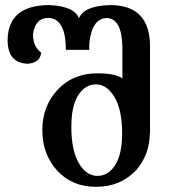

<svg xmlns="http://www.w3.org/2000/svg" viewBox="-20 -723 662 753"><path d="M362.3 -33.2Q404.8 -33.2 431.9 -75.9Q459 -118.7 459 -200.2Q459 -291.5 429.2 -341.8Q399.4 -392.1 356.4 -392.1Q314 -392.1 286.9 -349.9Q259.8 -307.6 259.8 -225.6Q259.8 -133.3 289.1 -83.3Q318.4 -33.2 362.3 -33.2ZM356.4 9.8Q262.7 9.8 204.3 -54Q146 -117.7 146 -212.9Q146 -306.6 206.1 -371.1Q266.1 -435.5 362.3 -435.5Q432.1 -435.5 460 -415.5V-540.5Q457 -652.3 397.9 -652.3Q340.3 -650.4 330.1 -551.8V-527.3H238.3Q238.3 -649.9 170.4 -652.8Q118.2 -652.8 109.4 -588.9Q109.4 -540 141.6 -516.6Q137.2 -477.1 88.9 -473.1Q9.8 -475.1 9.8 -566.9Q12.2 -702.6 172.9 -703.1Q271.5 -698.7 289.6 -651.4Q309.1 -700.2 411.6 -703.1Q567.4 -703.1 568.4 -543.5V-201.7H567.9Q566.4 -115.7 514.6 -56.2Q452.6 9.8 356.4 9.8Z"/></svg>

Font: Kelvinch
Style: Bold
Weight: 700
Designer: Paul James Miller
Foundry: High-Logic / Made with FontCreator
Version: Version 3.501;March 28, 2021;FontCreator 13.0.0.2683 64-bit